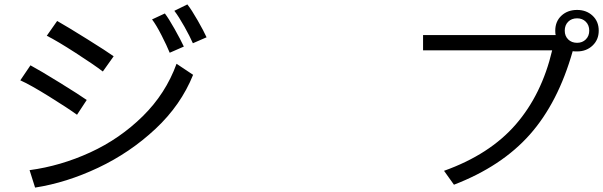

<svg xmlns="http://www.w3.org/2000/svg" viewBox="-20 -849 2733 870"><path d="M192 -687 239 -754Q285 -728 375.5 -671.5Q466 -615 495 -594L446 -525Q407 -555 322.5 -609.5Q238 -664 192 -687ZM139 1 114 -78Q255 -97 389 -158.5Q523 -220 627 -322.5Q731 -425 780 -560L855 -510Q800 -373 684.5 -265Q569 -157 425 -89Q281 -21 139 1ZM72 -485 118 -553Q161 -530 251.5 -474Q342 -418 373 -396L329 -329Q286 -360 201.5 -412.5Q117 -465 72 -485ZM770 -800 829 -829Q848 -805 876 -756Q904 -707 916 -680L854 -653Q841 -683 815.5 -728.5Q790 -774 770 -800ZM669 -761 727 -788Q744 -766 771 -718Q798 -670 813 -638L749 -610Q736 -642 712 -689Q688 -736 669 -761Z M2482 -621H1897V-690H2498Q2496 -696 2496 -710Q2496 -752 2524 -778Q2552 -804 2595 -804Q2637 -804 2665 -778Q2693 -752 2693 -710Q2693 -669 2665 -642.5Q2637 -616 2595 -616Q2581 -616 2575 -617Q2509 -384 2381 -239.5Q2253 -95 2037 -12L1992 -75Q2199 -149 2317 -285Q2435 -421 2482 -621ZM2595 -766Q2570 -766 2554.5 -750.5Q2539 -735 2539 -710Q2539 -686 2554.5 -670.5Q2570 -655 2595 -655Q2619 -655 2634.5 -670.5Q2650 -686 2650 -710Q2650 -735 2634.5 -750.5Q2619 -766 2595 -766Z"/></svg>

Font: Kakao Big Sans
Style: Regular
Weight: 400
Designer: Park Young-rak; Lee Sang-min; Kim Jung-jin; Min Bon; Park Min-gyu;
Foundry: Kakao Corporation
Version: Version 2.003